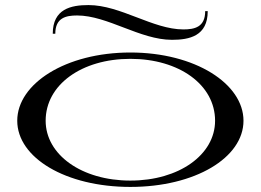

<svg xmlns="http://www.w3.org/2000/svg" viewBox="-20 -722 1028 757"><path d="M494 15C749 15 940 -100 940 -246C940 -392 749 -515 494 -515C239 -515 48 -392 48 -246C48 -100 239 15 494 15ZM494 -10C302 -10 160 -112 160 -246C160 -388 302 -490 494 -490C686 -490 828 -388 828 -246C828 -112 686 -10 494 -10ZM284 -661C404 -661 532 -565 658 -565C727 -565 799 -580 799 -678H789C789 -615 747 -606 703 -606C583 -606 455 -702 329 -702C260 -702 188 -687 188 -589H198C198 -652 240 -661 284 -661Z"/></svg>

Font: Sprat Extended
Style: Regular
Weight: 400
Width: 9
Designer: Ethan Nakache
Foundry: Collletttivo
Version: Version 2.000;Glyphs 3.2 (3217)